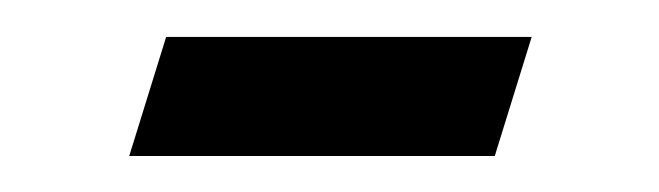

<svg xmlns="http://www.w3.org/2000/svg" viewBox="-20 -311 357 104"><path d="M70 -291H268L248 -226.5H50Z"/></svg>

Font: Newsreader 72pt Medium
Style: Italic
Weight: 500
Italic angle: -17°
Designer: Hugues Gentile
Foundry: Production Type
Version: Version 1.003; ttfautohint (v1.8.3)